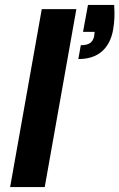

<svg xmlns="http://www.w3.org/2000/svg" viewBox="-20 -757 483 777"><path d="M21 0 149 -720H289L161 0ZM297 -518 307 -574Q331 -574 344 -582.5Q357 -591 361 -610L363 -628H316L336 -737H442Q444 -708 443 -685Q442 -662 438 -638Q428 -580 392.5 -549Q357 -518 297 -518Z"/></svg>

Font: DM Sans 20pt ExtraBold
Style: Italic
Weight: 800
Italic angle: -10°
Version: Version 4.004;gftools[0.9.30]